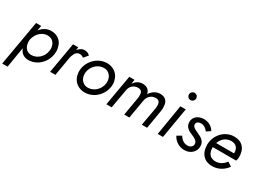

<svg xmlns="http://www.w3.org/2000/svg" viewBox="-37 -1496 3376 2506"><g transform="rotate(30 1650.5 -242.5)"><path d="M83 219 134 -88C137 -79 141 -71 145 -64C169 -19 211 10 272 10C315 10 356 -1 393 -22C467 -64 520 -141 532 -230C534 -244 535 -257 535 -270C535 -298 529 -328 518 -358C497 -419 435 -470 348 -470C287 -470 235 -443 196 -399C192 -394 188 -390 184 -385L197 -460H120L2 220ZM453 -230C439 -135 358 -66 274 -66C273 -66 271 -66 270 -66C211 -68 170 -109 160 -168C158 -180 156 -193 156 -207C156 -213 157 -218 157 -224L160 -241C165 -260 172 -278 181 -295C213 -355 272 -395 332 -395C361 -395 386 -388 406 -373C445 -343 456 -298 456 -261C456 -251 455 -241 453 -230Z M756 -460H677L597 0H677L726 -287C730 -304 735 -321 742 -336C755 -371 781 -395 818 -395C819 -395 820 -395 821 -395C844 -395 860 -386 877 -373L930 -437C906 -460 881 -470 849 -470C822 -470 798 -461 776 -442C766 -434 757 -425 748 -414Z M923 -230C922 -219 921 -207 921 -197C921 -166 927 -136 940 -104C965 -41 1032 9 1120 9C1255 9 1368 -99 1386 -230C1388 -242 1389 -254 1389 -266C1389 -295 1382 -325 1369 -356C1344 -419 1278 -470 1189 -470C1055 -470 941 -362 923 -230ZM1002 -230C1016 -320 1092 -395 1182 -395C1212 -395 1237 -387 1257 -371C1297 -339 1309 -294 1309 -257C1309 -248 1308 -239 1307 -230C1293 -141 1218 -66 1126 -66C1096 -66 1071 -74 1052 -90C1012 -121 1000 -167 1000 -204C1000 -212 1001 -221 1002 -230Z M2108 -290C2110 -303 2110 -316 2110 -329C2110 -346 2108 -366 2104 -387C2095 -431 2059 -470 1992 -470C1927 -470 1876 -436 1840 -381C1828 -435 1791 -470 1725 -470C1668 -470 1626 -442 1594 -396L1604 -460H1525L1445 0H1525L1575 -285C1585 -349 1632 -394 1699 -394C1766 -394 1764 -336 1764 -314C1764 -303 1764 -292 1762 -280L1714 0H1791L1840 -282C1850 -345 1897 -394 1965 -394C2031 -394 2031 -337 2031 -312C2031 -302 2030 -291 2029 -280L1979 0H2059Z M2314 -650C2314 -621 2339 -596 2368 -596C2399 -596 2423 -621 2423 -650C2423 -681 2399 -705 2368 -705C2339 -705 2314 -681 2314 -650ZM2295 -460 2219 0H2298L2376 -460Z M2506 -139 2441 -102C2467 -48 2530 10 2623 10C2717 10 2783 -55 2783 -135C2783 -217 2724 -246 2656 -276C2612 -296 2575 -314 2575 -351C2575 -382 2602 -402 2643 -402C2686 -402 2722 -376 2747 -341L2806 -381C2778 -432 2721 -470 2648 -470C2574 -470 2498 -429 2498 -341C2498 -265 2562 -233 2614 -213C2656 -195 2705 -172 2705 -126C2705 -90 2674 -62 2629 -62C2572 -62 2534 -97 2506 -139Z M3039 10C3138 10 3213 -39 3261 -107L3198 -148C3165 -100 3112 -65 3049 -65C2965 -65 2927 -122 2927 -205C2927 -207 2927 -209 2927 -210H3280C3285 -221 3291 -249 3291 -269C3291 -400 3219 -470 3104 -470C2958 -470 2848 -343 2848 -200C2848 -68 2925 10 3039 10ZM2939 -278 2940 -280C2964 -350 3023 -400 3099 -400C3172 -400 3209 -356 3209 -285C3209 -282 3209 -280 3209 -278Z"/></g></svg>

Font: Jost
Style: Italic
Weight: 400
Italic angle: -5°
Version: Version 3.710